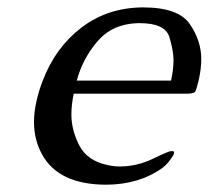

<svg xmlns="http://www.w3.org/2000/svg" viewBox="-20 -489 569 524"><path d="M370.6 -468.8Q466.8 -468.8 498 -423.3Q529.3 -377.9 529.3 -327.6Q529.3 -300.3 522 -269Q517.1 -249.5 514.2 -241.5Q511.2 -233.4 492.2 -233.4H181.2Q174.8 -202.6 174.8 -176.3Q174.8 -134.3 196.3 -92.3Q217.8 -50.3 273.4 -38.6Q289.6 -34.7 307.1 -34.7Q353.5 -34.7 397.2 -55.7Q440.9 -76.7 447 -76.7Q453.1 -76.7 454.3 -75.4Q455.6 -74.2 454.6 -69.6Q453.6 -64.9 444.8 -53.2Q436 -41.5 431.4 -37.6Q426.8 -33.7 423.3 -30.8Q359.4 15.1 268.1 15.1Q140.1 14.2 95.2 -66.9Q72.8 -106.9 72.8 -156.2Q72.8 -184.1 80.1 -215.3Q85.9 -241.2 96.7 -269Q131.3 -359.4 202.1 -413.6Q272.9 -467.8 368.7 -468.8ZM446.8 -269Q453.1 -297.4 453.6 -323.2Q453.6 -351.6 441.9 -388.7Q430.2 -425.8 361.3 -425.8H356Q286.6 -423.8 245.8 -376Q205.1 -328.1 189.5 -269Z"/></svg>

Font: Caudex
Style: Italic
Weight: 400
Italic angle: -13°
Version: Version 1.04